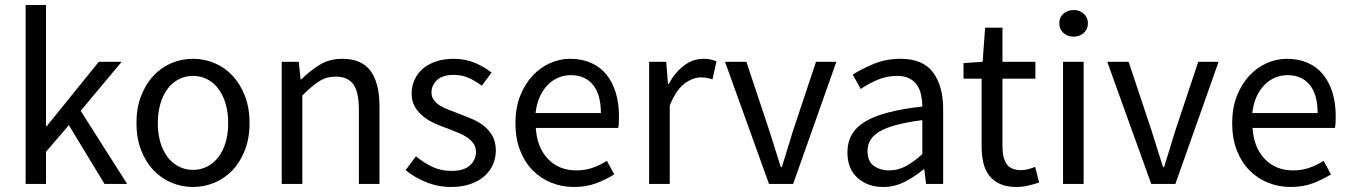

<svg xmlns="http://www.w3.org/2000/svg" viewBox="-20 -732 5373 764"><path d="M82 0V-712H163V-230H166L373 -486H464L301 -291L486 0H396L254 -234L163 -128V0Z M748 12Q703 12 662.5 -5Q622 -22 591 -54.5Q560 -87 541.5 -134.5Q523 -182 523 -242Q523 -303 541.5 -350.5Q560 -398 591 -431Q622 -464 662.5 -481Q703 -498 748 -498Q793 -498 833.5 -481Q874 -464 905 -431Q936 -398 954.5 -350.5Q973 -303 973 -242Q973 -182 954.5 -134.5Q936 -87 905 -54.5Q874 -22 833.5 -5Q793 12 748 12ZM748 -56Q779 -56 805 -69.5Q831 -83 849.5 -107.5Q868 -132 878 -166Q888 -200 888 -242Q888 -284 878 -318.5Q868 -353 849.5 -378Q831 -403 805 -416.5Q779 -430 748 -430Q717 -430 691 -416.5Q665 -403 646.5 -378Q628 -353 618 -318.5Q608 -284 608 -242Q608 -200 618 -166Q628 -132 646.5 -107.5Q665 -83 691 -69.5Q717 -56 748 -56Z M1101 0V-486H1169L1176 -416H1179Q1214 -451 1252.5 -474.5Q1291 -498 1342 -498Q1419 -498 1454.5 -450Q1490 -402 1490 -308V0H1408V-297Q1408 -366 1386 -396.5Q1364 -427 1316 -427Q1278 -427 1249 -408Q1220 -389 1183 -352V0Z M1775 12Q1723 12 1676 -7Q1629 -26 1594 -55L1635 -110Q1667 -84 1700.5 -68Q1734 -52 1778 -52Q1826 -52 1850 -74Q1874 -96 1874 -128Q1874 -147 1864 -161Q1854 -175 1838.5 -185.5Q1823 -196 1803 -204Q1783 -212 1763 -220Q1737 -229 1711 -240.5Q1685 -252 1664.5 -268.5Q1644 -285 1631 -307Q1618 -329 1618 -360Q1618 -389 1629.5 -414.5Q1641 -440 1662.5 -458.5Q1684 -477 1715 -487.5Q1746 -498 1785 -498Q1831 -498 1869.5 -482Q1908 -466 1936 -443L1897 -391Q1872 -410 1845 -422Q1818 -434 1786 -434Q1740 -434 1718.5 -413Q1697 -392 1697 -364Q1697 -347 1706 -334.5Q1715 -322 1730 -312.5Q1745 -303 1764.5 -295.5Q1784 -288 1805 -280Q1831 -270 1857.5 -259Q1884 -248 1905 -231.5Q1926 -215 1939.5 -191Q1953 -167 1953 -133Q1953 -103 1941.5 -77Q1930 -51 1907.5 -31Q1885 -11 1851.5 0.5Q1818 12 1775 12Z M2264 12Q2215 12 2172.5 -5.5Q2130 -23 2098.5 -55.5Q2067 -88 2049 -135Q2031 -182 2031 -242Q2031 -302 2049.5 -349.5Q2068 -397 2098.5 -430Q2129 -463 2168 -480.5Q2207 -498 2249 -498Q2295 -498 2331.5 -482Q2368 -466 2392.5 -436Q2417 -406 2430 -364Q2443 -322 2443 -270Q2443 -257 2442.5 -244.5Q2442 -232 2440 -223H2112Q2117 -145 2160.5 -99.5Q2204 -54 2274 -54Q2309 -54 2338.5 -64.5Q2368 -75 2395 -92L2424 -38Q2392 -18 2353 -3Q2314 12 2264 12ZM2111 -282H2371Q2371 -356 2339.5 -394.5Q2308 -433 2251 -433Q2225 -433 2201.5 -423Q2178 -413 2159 -393.5Q2140 -374 2127.5 -346Q2115 -318 2111 -282Z M2563 0V-486H2631L2638 -398H2641Q2666 -444 2701.5 -471Q2737 -498 2779 -498Q2808 -498 2831 -488L2815 -416Q2803 -420 2793 -422Q2783 -424 2768 -424Q2737 -424 2703.5 -399Q2670 -374 2645 -312V0Z M3040 0 2865 -486H2950L3042 -210Q3053 -174 3064.5 -138Q3076 -102 3087 -67H3091Q3102 -102 3113 -138Q3124 -174 3135 -210L3227 -486H3308L3136 0Z M3494 12Q3433 12 3392.5 -24Q3352 -60 3352 -126Q3352 -206 3423 -248.5Q3494 -291 3650 -308Q3650 -331 3645.5 -353Q3641 -375 3630 -392Q3619 -409 3599.5 -419.5Q3580 -430 3550 -430Q3508 -430 3471 -414Q3434 -398 3405 -378L3373 -435Q3407 -457 3456 -477.5Q3505 -498 3564 -498Q3653 -498 3693 -443.5Q3733 -389 3733 -298V0H3665L3658 -58H3655Q3620 -29 3580 -8.5Q3540 12 3494 12ZM3518 -54Q3553 -54 3584 -70.5Q3615 -87 3650 -119V-254Q3589 -246 3547.5 -235Q3506 -224 3480.5 -209Q3455 -194 3443.5 -174.5Q3432 -155 3432 -132Q3432 -90 3457 -72Q3482 -54 3518 -54Z M4025 12Q3986 12 3959.5 0Q3933 -12 3916.5 -33Q3900 -54 3893 -84Q3886 -114 3886 -150V-419H3814V-481L3890 -486L3900 -622H3969V-486H4100V-419H3969V-149Q3969 -104 3985.5 -79.5Q4002 -55 4044 -55Q4057 -55 4072 -59Q4087 -63 4099 -68L4115 -6Q4095 1 4071.5 6.5Q4048 12 4025 12Z M4210 0V-486H4292V0ZM4252 -586Q4228 -586 4211.5 -601Q4195 -616 4195 -639Q4195 -663 4211.5 -677.5Q4228 -692 4252 -692Q4276 -692 4292.5 -677.5Q4309 -663 4309 -639Q4309 -616 4292.5 -601Q4276 -586 4252 -586Z M4561 0 4386 -486H4471L4563 -210Q4574 -174 4585.5 -138Q4597 -102 4608 -67H4612Q4623 -102 4634 -138Q4645 -174 4656 -210L4748 -486H4829L4657 0Z M5116 12Q5067 12 5024.5 -5.5Q4982 -23 4950.5 -55.5Q4919 -88 4901 -135Q4883 -182 4883 -242Q4883 -302 4901.5 -349.5Q4920 -397 4950.5 -430Q4981 -463 5020 -480.5Q5059 -498 5101 -498Q5147 -498 5183.5 -482Q5220 -466 5244.5 -436Q5269 -406 5282 -364Q5295 -322 5295 -270Q5295 -257 5294.5 -244.5Q5294 -232 5292 -223H4964Q4969 -145 5012.5 -99.5Q5056 -54 5126 -54Q5161 -54 5190.5 -64.5Q5220 -75 5247 -92L5276 -38Q5244 -18 5205 -3Q5166 12 5116 12ZM4963 -282H5223Q5223 -356 5191.5 -394.5Q5160 -433 5103 -433Q5077 -433 5053.5 -423Q5030 -413 5011 -393.5Q4992 -374 4979.5 -346Q4967 -318 4963 -282Z"/></svg>

Font: Giro Regular
Style: Regular
Weight: 400
Designer: Paul D. Hunt
Foundry: Adobe Systems Incorporated
Version: Version 1.000;PS 1.0;hotconv 1.0.88;makeotf.lib2.5.647800